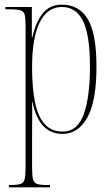

<svg xmlns="http://www.w3.org/2000/svg" viewBox="-20 -566 483 826"><path d="M18 240V230H23Q54 230 68 225.5Q82 221 86 205Q90 189 90 154V-451Q90 -486 86.5 -501.5Q83 -517 68 -521.5Q53 -526 18 -526H3V-536H117V-405H119Q135 -474 165 -510Q195 -546 246 -546Q320 -546 357.5 -484Q395 -422 395 -280Q395 -130 355.5 -60Q316 10 250 10Q197 10 165.5 -24.5Q134 -59 120 -126H118Q119 -89 118.5 -55.5Q118 -22 118 14V154Q118 189 122 205Q126 221 140 225.5Q154 230 184 230H195V240ZM250 0Q313 0 340 -74Q367 -148 367 -280Q367 -414 337.5 -475Q308 -536 246 -536Q184 -536 151 -470Q118 -404 118 -276Q118 -191 130 -129Q142 -67 171 -33.5Q200 0 250 0Z"/></svg>

Font: Noto Serif Display ExtraCondensed Thin
Style: Regular
Weight: 100
Width: 2
Designer: Monotype Design Team
Foundry: Monotype Imaging Inc.
Version: Version 2.009